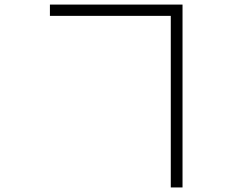

<svg xmlns="http://www.w3.org/2000/svg" viewBox="-20 -779 1040 847"><path d="M733.4 -709H200.2V-758.8H785.2V47.9H733.4Z"/></svg>

Font: Gen Shin Gothic Light
Style: Regular
Weight: 200
Designer: [Source Han Sans]
Ryoko NISHIZUKA  (kana & ideographs); Paul D. Hunt (Latin, Greek & Cyrillic); Wenlong ZHANG  (bopomofo
Version: Version 1.002.20150607